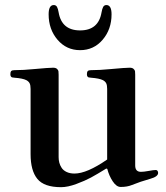

<svg xmlns="http://www.w3.org/2000/svg" viewBox="-20 -739 665 769"><path d="M174.8 -681.6Q174.8 -718.8 195.3 -718.8Q204.1 -718.8 208.3 -711.4Q212.4 -704.1 214.8 -689.5Q227.1 -617.2 300.8 -617.2Q374.5 -617.2 386.7 -689.5Q389.2 -704.1 393.3 -711.4Q397.5 -718.8 406.2 -718.8Q426.8 -718.8 426.8 -681.6Q426.8 -621.6 391.1 -579.8Q355.5 -538.1 300.8 -538.1Q246.1 -538.1 210.4 -579.8Q174.8 -621.6 174.8 -681.6ZM21.5 -441.9Q21.5 -450.7 24.9 -454.3Q28.3 -458 37.6 -458Q72.8 -458 117.7 -462.4Q175.8 -467.8 192.9 -467.8Q203.1 -467.8 208.3 -463.1Q213.4 -458.5 214.1 -453.6Q214.8 -448.7 214.8 -439.9V-109.4Q214.8 -98.1 217.5 -87.6Q220.2 -77.1 226.8 -66.9Q233.4 -56.6 246.6 -50.3Q259.8 -43.9 278.3 -43.9Q328.1 -43.9 409.2 -100.1V-382.8Q409.2 -397.9 405.3 -405.5Q401.4 -413.1 392.1 -418Q377.4 -425.3 344.7 -427.7Q337.9 -428.2 335.2 -429Q332.5 -429.7 330.3 -432.6Q328.1 -435.5 328.1 -441.9Q328.1 -450.7 331.5 -454.3Q335 -458 344.2 -458Q379.4 -458 424.3 -462.4Q482.4 -467.8 499.5 -467.8Q509.8 -467.8 514.9 -463.1Q520 -458.5 520.8 -453.6Q521.5 -448.7 521.5 -439.9V-76.2Q521.5 -50.8 544.4 -50.8Q556.2 -50.8 574.2 -54.2Q595.2 -58.1 604 -58.1Q608.4 -58.1 610.8 -54.7Q613.3 -51.3 613.3 -46.4Q613.3 -31.7 582 -22.9Q542 -11.7 508.3 2Q489.7 9.8 463.4 9.8Q446.3 9.8 431.4 -12.9Q416.5 -35.6 409.7 -62.5L405.8 -64Q367.7 -40.5 344.2 -27.8Q320.8 -15.1 285.9 -2.2Q251 10.7 224.6 10.7Q156.7 10.7 129.6 -22.5Q102.5 -55.7 102.5 -121.6V-382.8Q102.5 -397.9 98.6 -405.5Q94.7 -413.1 85.4 -418Q70.8 -425.3 38.1 -427.7Q31.2 -428.2 28.6 -429Q25.9 -429.7 23.7 -432.6Q21.5 -435.5 21.5 -441.9Z"/></svg>

Font: Monomachus
Style: Medium
Weight: 500
Designer: Alexey Kryukov
Version: Version 1.0